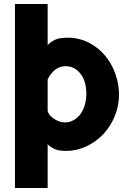

<svg xmlns="http://www.w3.org/2000/svg" viewBox="-20 -730 640 963"><path d="M508 -450Q473 -492 424.5 -516.5Q376 -541 319 -541Q272 -541 249 -527Q227 -514 219 -503V-710H55V213H219V-8Q223 1 247 14Q269 27 311 27Q364 27 412.5 4.5Q461 -18 499 -58Q536 -98 556.5 -149.5Q577 -201 577 -256Q577 -307 559 -358.5Q541 -410 508 -450ZM383 -157Q350 -116 306 -116Q275 -116 247 -137Q234 -146 226.5 -157Q219 -168 219 -177V-332Q253 -398 309 -398Q356 -398 386 -357Q413 -320 413 -259Q413 -229 405 -202.5Q397 -176 383 -157Z"/></svg>

Font: RT Raleway ExtraBold
Style: Regular
Weight: 400
Designer: Matt McInerney, Pablo Impallari, Rodrigo Fuenzalida — Edited by Milan Moffatt in April 2016
Foundry: Matt McInerney, Pablo Impallari, Rodrigo Fuenzalida — Edited by Milan Moffatt in April 2016
Version: Version 3.001